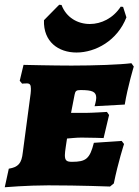

<svg xmlns="http://www.w3.org/2000/svg" viewBox="-37 -780 583 808"><path d="M148 -695C145 -604 209 -559 285 -559C365 -559 457 -609 495 -707L481 -751L471 -752C439 -703 389 -679 341 -679C290 -679 242 -706 222 -759L212 -760ZM236 -127C236 -143 243 -181 245 -197C260 -198 283 -201 306 -201C341 -201 399 -199 399 -199L422 -296L413 -309C413 -309 349 -305 326 -305H262L277 -382C280 -397 284 -401 302 -401C352 -401 368 -394 368 -368C368 -356 361 -333 361 -333L488 -340C500 -414 526 -500 526 -500L516 -514C471 -508 360 -504 264 -504C186 -504 62 -507 62 -507L46 -440L56 -428C56 -428 67 -429 76 -429C88 -429 93 -424 93 -407C93 -402 93 -395 92 -387L59 -139C54 -92 40 -77 0 -70L-17 8C-17 8 78 0 166 0C299 0 426 5 426 5L442 -8C460 -97 485 -174 485 -174L475 -187L358 -179C341 -112 325 -99 266 -99C244 -99 236 -104 236 -127Z"/></svg>

Font: Alegreya SC Black
Style: Italic
Weight: 900
Italic angle: -7°
Designer: Juan Pablo del Peral
Foundry: Huerta Tipografica
Version: Version 2.007;PS 002.007;hotconv 1.0.88;makeotf.lib2.5.64775